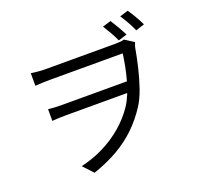

<svg xmlns="http://www.w3.org/2000/svg" viewBox="-155 -1028 1309 1267"><g transform="rotate(-20 500.0 -394.0)"><path d="M739 -834Q756 -808 775 -775Q794 -742 808 -714L747 -695Q734 -725 715.5 -757Q697 -789 680 -816ZM869 -859Q886 -834 905.5 -801Q925 -768 939 -738L878 -718Q864 -750 846 -782Q828 -814 810 -841ZM127 -690Q143 -688 171 -685Q199 -682 230 -682Q247 -682 285.5 -682Q324 -682 375 -682Q426 -682 481 -682Q536 -682 585.5 -682Q635 -682 671 -682Q707 -682 719 -682Q737 -682 752.5 -683.5Q768 -685 780 -689L844 -648Q842 -641 838 -632.5Q834 -624 832 -612Q821 -549 804.5 -479.5Q788 -410 766 -346.5Q744 -283 714 -237Q668 -166 608.5 -108.5Q549 -51 473 -7Q397 37 298 71L233 1Q320 -19 394.5 -56.5Q469 -94 530.5 -146.5Q592 -199 637 -265Q658 -296 675 -337Q692 -378 705 -424Q718 -470 727 -516.5Q736 -563 742 -606Q727 -606 688 -606Q649 -606 597 -606Q545 -606 488.5 -606Q432 -606 379 -606Q326 -606 286.5 -606Q247 -606 230 -606Q206 -606 180 -605Q154 -604 127 -602ZM728 -350Q711 -350 673 -350Q635 -350 586 -350Q537 -350 484.5 -350Q432 -350 383.5 -350Q335 -350 298 -350Q261 -350 244 -350Q219 -350 197.5 -349Q176 -348 153 -346V-428Q173 -426 195.5 -424.5Q218 -423 242 -423Q259 -423 297 -423Q335 -423 385 -423Q435 -423 489 -423Q543 -423 592.5 -423Q642 -423 680 -423Q718 -423 735 -423Z"/></g></svg>

Font: Noto Sans JP Thin
Style: Regular
Weight: 400
Version: Version 2.004-H2;hotconv 1.0.118;makeotfexe 2.5.65603